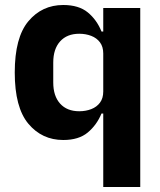

<svg xmlns="http://www.w3.org/2000/svg" viewBox="-20 -548 640 768"><path d="M393 -94H386Q367 -48 331 -18Q295 12 233 12Q148 12 93.5 -53Q39 -118 39 -258Q39 -398 93.5 -463Q148 -528 233 -528Q295 -528 331 -498.5Q367 -469 386 -422H393V-516H541V200H393ZM297 -103Q323 -103 345 -111.5Q367 -120 380 -137.5Q393 -155 393 -182V-334Q393 -361 380 -378.5Q367 -396 345 -404.5Q323 -413 297 -413Q248 -413 220.5 -382.5Q193 -352 193 -298V-218Q193 -164 220.5 -133.5Q248 -103 297 -103Z"/></svg>

Font: Lilex
Style: Regular
Weight: 400
Monospace: yes
Designer: Mike Abbink, Paul van der Laan, Pieter van Rosmalen, Mikhael Khrustik
Foundry: Mikhael Khrustik
Version: Version 2.510